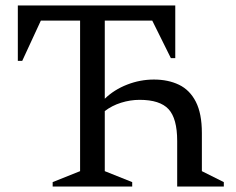

<svg xmlns="http://www.w3.org/2000/svg" viewBox="-20 -680 861 700"><path d="M172 0V-16L272 -56V-605H129L61 -458H45V-660H619V-468H603L535 -605H362V-320Q396 -353 443.5 -371.5Q491 -390 541 -390Q593 -390 632.5 -371Q672 -352 694 -309Q716 -266 716 -195V-56L796 -16V0H626V-166Q626 -248 594.5 -282Q563 -316 489 -316Q455 -316 421.5 -305.5Q388 -295 362 -275V-56L462 -16V0Z"/></svg>

Font: Spectral SC
Style: Regular
Weight: 400
Designer: Jean-Baptiste Levee
Foundry: Production Type
Version: Version 2.001